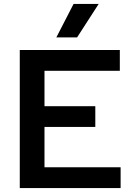

<svg xmlns="http://www.w3.org/2000/svg" viewBox="-20 -951 690 971"><path d="M80 0V-698H586V-593H205V-414H462V-309H205V-105H590V0ZM265 -762 352 -931H479L370 -762Z"/></svg>

Font: Azeret Mono Thin Medium
Style: Regular
Weight: 500
Version: Version 1.002